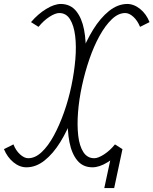

<svg xmlns="http://www.w3.org/2000/svg" viewBox="-69 -834 777 972"><path d="M459 118 491 -31 551 -79 509 118ZM688 -722 640 -698Q627 -730 606 -749Q585 -768 565 -768Q530 -768 497 -736.5Q464 -705 435 -652.5Q406 -600 383.5 -534.5Q361 -469 346 -399.5Q331 -330 326 -265Q321 -200 327 -147.5Q333 -95 353 -64Q373 -33 408 -33Q428 -33 458 -52.5Q488 -72 513 -103L551 -79Q517 -38 475.5 -12.5Q434 13 399 13Q351 13 322.5 -21.5Q294 -56 282.5 -115Q271 -174 274.5 -247.5Q278 -321 294.5 -399.5Q311 -478 338.5 -551.5Q366 -625 402.5 -684Q439 -743 482.5 -778Q526 -813 574 -814Q609 -814 640.5 -788.5Q672 -763 688 -722ZM88 -722Q123 -763 164.5 -788.5Q206 -814 240 -814Q288 -813 316.5 -778Q345 -743 356.5 -684Q368 -625 364.5 -551.5Q361 -478 344.5 -399.5Q328 -321 300.5 -247.5Q273 -174 236.5 -115Q200 -56 156.5 -21.5Q113 13 65 13Q30 13 -1 -12.5Q-32 -38 -49 -79L-1 -103Q11 -72 32.5 -52.5Q54 -33 74 -33Q109 -33 142 -64Q175 -95 203.5 -147.5Q232 -200 255 -265Q278 -330 292.5 -399.5Q307 -469 312.5 -534.5Q318 -600 311.5 -652.5Q305 -705 285.5 -736.5Q266 -768 231 -768Q211 -768 181.5 -749Q152 -730 126 -698Z"/></svg>

Font: Victor Mono Thin
Style: Italic
Weight: 100
Italic angle: -12°
Monospace: yes
Designer: Rune Bjørnerås
Version: Version 1.561;gftools[0.9.30]